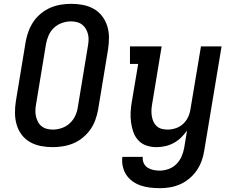

<svg xmlns="http://www.w3.org/2000/svg" viewBox="-20 -763 1240 1006"><path d="M256 8Q224 8 193.5 2Q163 -4 137.5 -18.5Q112 -33 94 -56.5Q76 -80 67.5 -109Q59 -138 58.5 -169Q58 -200 63 -232L115 -547Q120 -574 130 -600.5Q140 -627 156 -650.5Q172 -674 195.5 -693Q219 -712 245 -723Q271 -734 299 -738.5Q327 -743 353 -743Q385 -743 415.5 -737Q446 -731 471.5 -716.5Q497 -702 515 -678.5Q533 -655 542 -626Q551 -597 551 -566Q551 -535 546 -503L494 -188Q489 -161 479.5 -134.5Q470 -108 453.5 -84.5Q437 -61 414 -42Q391 -23 364.5 -12Q338 -1 310 3.5Q282 8 256 8ZM257 -84Q280 -84 303.5 -92Q327 -100 345.5 -117Q364 -134 374.5 -157Q385 -180 388 -203L440 -518Q443 -534 444 -550.5Q445 -567 441.5 -582Q438 -597 430.5 -610.5Q423 -624 411 -633.5Q399 -643 383.5 -647Q368 -651 352 -651Q329 -651 305.5 -643Q282 -635 263.5 -618Q245 -601 235 -578Q225 -555 221 -532L169 -217Q166 -201 165.5 -184.5Q165 -168 168.5 -153Q172 -138 179 -124.5Q186 -111 198 -101.5Q210 -92 225.5 -88Q241 -84 257 -84ZM818 223Q792 223 766.5 220Q741 217 717.5 209Q694 201 674.5 187Q655 173 642 153.5Q629 134 623.5 109.5Q618 85 621 59H728Q726 76 733 91.5Q740 107 753.5 115.5Q767 124 783.5 127.5Q800 131 817 131Q840 131 863.5 122.5Q887 114 904 97Q921 80 931 57.5Q941 35 945 12L960 -79Q946 -59 928.5 -42Q911 -25 889.5 -13.5Q868 -2 845 3Q822 8 800 8Q772 8 747 -0.5Q722 -9 704.5 -28Q687 -47 678.5 -71.5Q670 -96 666.5 -122.5Q663 -149 664.5 -176.5Q666 -204 671 -232L704 -428H661V-520H827L777 -217Q774 -201 773.5 -185Q773 -169 775.5 -154Q778 -139 784 -125.5Q790 -112 801 -102Q812 -92 827 -88Q842 -84 858 -84Q879 -84 900.5 -91Q922 -98 939 -113.5Q956 -129 965.5 -149.5Q975 -170 978 -191L1033 -520H1141L1050 27Q1046 54 1036.5 80Q1027 106 1011 129.5Q995 153 972.5 172Q950 191 924 202.5Q898 214 871 218.5Q844 223 818 223Z"/></svg>

Font: Iosevka Etoile Semibold
Style: Italic
Weight: 600
Italic angle: -9°
Designer: Belleve Invis
Foundry: Belleve Invis
Version: Version 22.1.2; ttfautohint (v1.8.4)